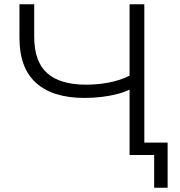

<svg xmlns="http://www.w3.org/2000/svg" viewBox="-20 -725 843 898"><path d="M701 153V0H586V-306Q562 -294 527.5 -285Q493 -276 454 -271.5Q415 -267 375 -267Q227 -267 149 -337Q71 -407 71 -547V-705H140V-553Q140 -437 200.5 -383Q261 -329 383 -329Q437 -329 489.5 -339Q542 -349 586 -371V-705H655V-58H764V153Z"/></svg>

Font: Nunito Sans 10pt SemiExpanded Light
Style: Regular
Weight: 300
Width: 6
Designer: Vernon Adams
Foundry: Vernon Adams
Version: Version 3.101;gftools[0.9.27]